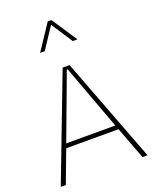

<svg xmlns="http://www.w3.org/2000/svg" viewBox="-168 -1026 897 1120"><g transform="rotate(-20 280.0 -466.5)"><path d="M117.7 -200.7H442.4L518.1 0H549.3L301.8 -649.9H258.8L10.7 0H42ZM277.8 -630.9H282.7L432.1 -227.5H127.4ZM396.5 -775.4 292 -933.1H269.5L164.6 -775.4H193.4L280.8 -907.7L367.2 -775.4Z"/></g></svg>

Font: Estedad-FD VF
Style: Regular
Weight: 100
Designer: Amin Abedi
Version: Version 7.3